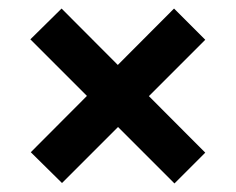

<svg xmlns="http://www.w3.org/2000/svg" viewBox="-20 -455 552 449"><path d="M388 -26 51 -363 124 -435 460 -98ZM125 -27 52 -99 387 -435 460 -362Z"/></svg>

Font: Ysabeau Office ExtraBold
Style: Regular
Weight: 800
Designer: Christian Thalmann (Catharsis Fonts)
Version: Version 2.001;gftools[0.9.30]; featfreeze: tnum,lnum,ss02